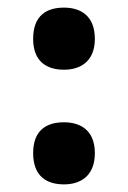

<svg xmlns="http://www.w3.org/2000/svg" viewBox="-20 -475 336 504"><path d="M148 -292C190 -292 229 -313 229 -373C229 -435 190 -455 148 -455C103 -455 67 -435 67 -373C67 -313 103 -292 148 -292ZM148 9C190 9 229 -12 229 -73C229 -134 190 -154 148 -154C103 -154 67 -134 67 -73C67 -12 103 9 148 9Z"/></svg>

Font: Noto Serif Telugu
Style: Bold
Weight: 700
Designer: Jelle Bosma - Monotype Design Team
Foundry: Monotype Imaging Inc.
Version: Version 2.005